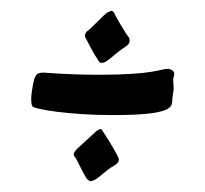

<svg xmlns="http://www.w3.org/2000/svg" viewBox="-20 -499 382 357"><path d="M220 -429C215 -434 192 -473 192 -476C190 -478 188 -479 187 -479C186 -479 183 -477 180 -476C174 -473 148 -444 142 -441C139 -438 138 -435 138 -433C138 -431 139 -428 141 -425C146 -416 154 -399 162 -388C164 -384 166 -382 169 -382C172 -382 173 -383 176 -384C185 -389 196 -401 213 -412C218 -415 221 -419 221 -423C221 -424 221 -426 220 -429ZM291 -371C279 -371 267 -360 164 -360C105 -360 64 -364 61 -364C49 -364 47 -360 44 -353C40 -338 38 -322 38 -315C38 -307 39 -302 41 -301C44 -296 109 -285 190 -285C289 -285 300 -297 300 -310C300 -316 303 -331 303 -334C303 -339 302 -346 302 -351C302 -355 304 -358 304 -362C304 -367 298 -371 291 -371ZM199 -208C196 -216 173 -253 171 -255C170 -258 168 -259 167 -259C164 -259 163 -257 160 -256L122 -221C119 -217 117 -214 117 -213C117 -210 118 -208 121 -205C126 -196 134 -178 141 -167C144 -164 146 -162 149 -162C150 -162 152 -163 155 -164C164 -168 176 -182 192 -191C198 -194 201 -198 201 -203C201 -204 200 -207 199 -208Z"/></svg>

Font: Engagement
Style: Regular
Weight: 400
Designer: Astigmatic (AOETI)
Foundry: Astigmatic (AOETI)
Version: Version 1.000